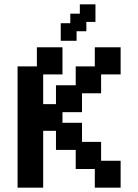

<svg xmlns="http://www.w3.org/2000/svg" viewBox="-20 -854 637 885"><path d="M61 11V-548H150V-636H268V-511H179V-374H238V-461H329V-548H417V-636H536V-511H446V-424H358V-337H268V-288H358V-200H446V-113H536V11H417V-75H329V-163H238V-251H179V11ZM260 -666V-747H304V-791H348V-834H420V-753H378V-710H333V-666Z"/></svg>

Font: Pixelify Sans SemiBold
Style: Regular
Weight: 600
Designer: Stefie Justprince
Foundry: Typecalism Foundryline
Version: Version 1.000